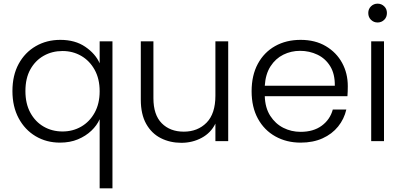

<svg xmlns="http://www.w3.org/2000/svg" viewBox="-20 -772 2199 1050"><path d="M48 -274Q48 -360 82 -422.5Q116 -485 175.5 -519.5Q235 -554 310 -554Q391 -554 446.5 -516Q502 -478 525 -426V-546H595V258H525V-120Q510 -86 479.5 -57Q449 -28 406 -10Q363 8 308 8Q234 8 175 -27Q116 -62 82 -125.5Q48 -189 48 -274ZM525 -273Q525 -341 497.5 -390.5Q470 -440 424 -466.5Q378 -493 322 -493Q265 -493 219 -467Q173 -441 146 -392.5Q119 -344 119 -274Q119 -205 146 -155.5Q173 -106 219 -79.5Q265 -53 322 -53Q378 -53 424 -79.5Q470 -106 497.5 -155.5Q525 -205 525 -273Z M819 -235Q819 -144 864.5 -98Q910 -52 985 -52Q1061 -52 1109.5 -101Q1158 -150 1158 -249V-546H1228V0H1158V-96Q1133 -45 1082.5 -18Q1032 9 972 9Q910 9 859.5 -16.5Q809 -42 779.5 -94.5Q750 -147 750 -227V-546H819Z M1874 -173Q1862 -121 1829 -80Q1796 -39 1744 -15.5Q1692 8 1624 8Q1547 8 1486 -26Q1425 -60 1390.5 -123Q1356 -186 1356 -273Q1356 -360 1390 -423Q1424 -486 1484.5 -520Q1545 -554 1624 -554Q1704 -554 1762 -519.5Q1820 -485 1851 -428Q1882 -371 1882 -301Q1882 -284 1881.5 -272Q1881 -260 1880 -246H1428Q1430 -182 1458 -138.5Q1486 -95 1529.5 -73Q1573 -51 1624 -51Q1694 -51 1739.5 -84.5Q1785 -118 1800 -173ZM1621 -494Q1572 -494 1529.5 -473Q1487 -452 1459.5 -409.5Q1432 -367 1428 -303H1811Q1812 -367 1786 -409.5Q1760 -452 1716 -473Q1672 -494 1621 -494Z M2045 -649Q2024 -649 2009 -663.5Q1994 -678 1994 -701Q1994 -723 2009 -737.5Q2024 -752 2045 -752Q2066 -752 2081 -737.5Q2096 -723 2096 -701Q2096 -678 2081 -663.5Q2066 -649 2045 -649ZM2010 -546H2080V0H2010Z"/></svg>

Font: Poppins Light
Style: Regular
Weight: 300
Designer: Ninad Kale (Devanagari), Jonny Pinhorn (Latin)
Version: Version 5.002